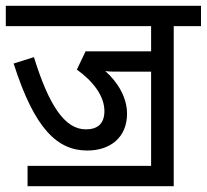

<svg xmlns="http://www.w3.org/2000/svg" viewBox="-20 -642 713 662"><path d="M75 -70V0H579V-552H673V-622H0V-552H501V-465H275L245 -402C301 -362 340 -311 340 -259C340 -215 316 -196 276 -196C204 -196 149 -277 97 -445L27 -423C99 -197 178 -123 281 -123C360 -123 418 -168 418 -250C418 -305 387 -358 343 -397C356 -395 372 -395 394 -395H501V-70Z"/></svg>

Font: Noto Sans SemiCondensed
Style: Italic
Weight: 400
Width: 4
Italic angle: -12°
Designer: Monotype Design Team
Foundry: Monotype Imaging Inc.
Version: Version 2.013